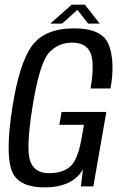

<svg xmlns="http://www.w3.org/2000/svg" viewBox="-20 -802 522 826"><path d="M171.5 4Q52.5 4 28.2 -74Q4 -152 33 -338.5Q62.5 -529 117.2 -604.5Q172 -680 299.5 -680Q422 -680 448.8 -607.2Q475.5 -534.5 455.5 -421.5H369.5Q388 -529 369.5 -573.8Q351 -618.5 290 -618.5Q227 -618.5 187.8 -571.5Q148.5 -524.5 118.5 -334.5Q91.5 -162 109.8 -109.5Q128 -57 190.5 -57Q248.5 -57 280.8 -84.5Q313 -112 329 -196.5L341 -265H235L245 -320.5H437.5L381.5 0H328L337 -73.5Q292.5 4 171.5 4ZM196.5 -700.5 288.5 -782H345L409 -700.5H359L313 -759.5L247 -700.5Z"/></svg>

Font: Anybody
Style: Italic
Weight: 400
Italic angle: -10°
Designer: Tyler Finck
Foundry: Etcetera Type Company
Version: Version 1.010; ttfautohint (v1.8.3) -l 8 -r 50 -G 200 -x 14 